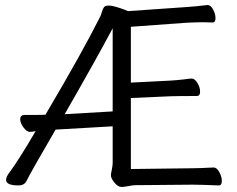

<svg xmlns="http://www.w3.org/2000/svg" viewBox="-20 -730 940 760"><path d="M858 -14Q858 4 846 4Q774 1 743 1L515 3Q505 3 487 7Q483 7 475.5 8.5Q468 10 461 10Q447 10 433 -7Q419 -24 419 -37Q419 -41 422.5 -58Q426 -75 426 -84V-230L200 -217Q101 -47 84 -12Q75 4 54 4Q4 4 4 -18Q4 -29 15 -44Q54 -96 121 -211Q115 -210 109.5 -209Q104 -208 99 -208H98Q86 -208 73 -225.5Q60 -243 60 -258Q60 -275 78 -275H110Q142 -275 160 -276Q307 -525 377 -665Q380 -671 383 -681.5Q386 -692 390 -699Q394 -706 401 -707Q404 -708 410 -708Q422 -708 440.5 -702.5Q459 -697 470.5 -692.5Q482 -688 487 -686L717 -702Q750 -704 800 -710H802Q814 -710 823.5 -692.5Q833 -675 833 -658Q833 -641 821 -641L785 -642Q760 -642 718 -640L498 -624V-403L655 -411Q676 -412 710 -416Q717 -417 724 -418Q731 -419 738 -419H739Q751 -419 761.5 -401.5Q772 -384 772 -368Q772 -350 759 -350Q690 -350 656 -349L498 -342V-61L742 -64Q765 -64 825 -67H826Q838 -67 848 -49Q858 -31 858 -14ZM426 -289V-618Q359 -492 236 -278Z"/></svg>

Font: Iansui 0.93
Style: Regular
Weight: 400
Designer: But Ko / Fontworks Inc.
Foundry: zi-hi.com / Fontworks Inc.
Version: Version 0.931